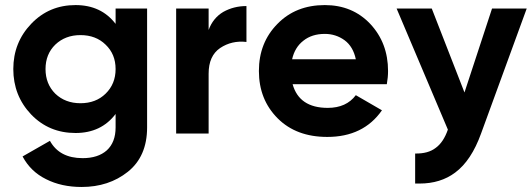

<svg xmlns="http://www.w3.org/2000/svg" viewBox="-20 -534 2129 768"><path d="M442.4 -500Q473.6 -500 568.4 -500Q568.4 -380.9 568.4 -24.4Q568.4 91.8 491.2 153.3Q415 213.9 306.6 213.9Q225.6 213.9 164.1 182.6Q102.5 152.3 70.3 91.8Q106.4 71.3 179.7 29.3Q217.8 98.6 310.5 98.6Q372.1 98.6 407.2 67.4Q442.4 35.2 442.4 -24.4Q442.4 -42 442.4 -78.1Q384.8 -2 282.2 -2Q175.8 -2 104.5 -76.2Q33.2 -151.4 33.2 -257.8Q33.2 -364.3 105.5 -439.5Q176.8 -513.7 282.2 -513.7Q384.8 -513.7 442.4 -438.5Q442.4 -459 442.4 -500ZM301.8 -121.1Q363.3 -121.1 402.3 -159.2Q442.4 -198.2 442.4 -257.8Q442.4 -317.4 402.3 -355.5Q363.3 -393.6 301.8 -393.6Q241.2 -393.6 201.2 -355.5Q162.1 -317.4 162.1 -257.8Q162.1 -198.2 201.2 -159.2Q241.2 -121.1 301.8 -121.1Z M814.5 -414.1Q832 -461.9 873 -486.3Q915 -509.8 965.8 -509.8Q965.8 -461.9 965.8 -366.2Q907.2 -373 860.4 -341.8Q814.5 -310.5 814.5 -239.3Q814.5 -159.2 814.5 0Q781.2 0 684.6 0Q684.6 -125 684.6 -500Q716.8 -500 814.5 -500Q814.5 -478.5 814.5 -414.1Z M1150.4 -197.3Q1176.8 -102.5 1291 -102.5Q1365.2 -102.5 1403.3 -153.3Q1438.5 -132.8 1507.8 -92.8Q1433.6 13.7 1289.1 13.7Q1165 13.7 1090.8 -60.5Q1015.6 -135.7 1015.6 -250Q1015.6 -363.3 1089.8 -438.5Q1163.1 -513.7 1279.3 -513.7Q1389.6 -513.7 1460.9 -438.5Q1532.2 -362.3 1532.2 -250Q1532.2 -224.6 1527.3 -197.3Q1401.4 -197.3 1150.4 -197.3ZM1148.4 -296.9Q1211.9 -296.9 1403.3 -296.9Q1392.6 -347.7 1358.4 -373Q1323.2 -398.4 1279.3 -398.4Q1227.5 -398.4 1193.4 -371.1Q1159.2 -344.7 1148.4 -296.9Z M1948.2 -500Q1983.4 -500 2086.9 -500Q2041 -375 1904.3 0Q1865.2 108.4 1800.8 156.2Q1742.2 200.2 1658.2 200.2Q1649.4 200.2 1640.6 200.2Q1640.6 160.2 1640.6 80.1Q1692.4 81.1 1722.7 57.6Q1753.9 35.2 1771.5 -15.6Q1703.1 -177.7 1566.4 -500Q1601.6 -500 1707 -500Q1740.2 -416 1837.9 -164.1Q1865.2 -248 1948.2 -500Z"/></svg>

Font: LeFont
Style: Regular
Weight: 700
Designer: Leryon MEDIA
Version: Version 1.0